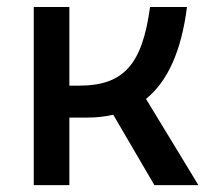

<svg xmlns="http://www.w3.org/2000/svg" viewBox="-20 -538 626 558"><path d="M78.1 0H181.6V-196.3H234.4C261.2 -196.3 286.1 -199.2 309.1 -204.6L428.7 0H556.6L404.3 -250.5C467.8 -301.8 507.3 -390.6 523.4 -517.6H416C393.6 -350.1 338.9 -289.1 210 -289.1H181.6V-517.6H78.1Z"/></svg>

Font: CaskaydiaCove Nerd Font
Style: Regular
Weight: 400
Designer: Aaron Bell
Foundry: Saja Typeworks
Version: Version 2111.1;Nerd Fonts 2.3.3